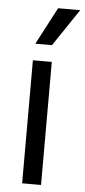

<svg xmlns="http://www.w3.org/2000/svg" viewBox="-55 -816 377 848"><g transform="rotate(5 133.0 -392.0)"><path d="M76.7 0H160.5V-545.5H76.7ZM81 -619.3H154.8L265.6 -784.1H167.6Z"/></g></svg>

Font: Margiela Sans
Style: Regular
Weight: 400
Designer: Stefan Endress, Andreas Faust
Version: Version 1.100;FEAKit 1.0